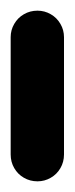

<svg xmlns="http://www.w3.org/2000/svg" viewBox="-20 -340 140 360"><path d="M0 -50.3H100V-270.3H0ZM50.3 -100Q36.3 -100 24.8 -93.3Q13.3 -86.7 6.7 -75.2Q0 -63.7 0 -50.3Q0 -36.3 6.7 -24.8Q13.3 -13.3 24.8 -6.7Q36.3 0 50.3 0Q63.7 0 75.2 -6.7Q86.7 -13.3 93.3 -24.8Q100 -36.3 100 -50.3Q100 -63.7 93.3 -75.2Q86.7 -86.7 75.2 -93.3Q63.7 -100 50.3 -100ZM50.3 -320Q36.3 -320 24.8 -313.3Q13.3 -306.7 6.7 -295.2Q0 -283.7 0 -270.3Q0 -256.3 6.7 -244.8Q13.3 -233.3 24.8 -226.7Q36.3 -220 50.3 -220Q63.7 -220 75.2 -226.7Q86.7 -233.3 93.3 -244.8Q100 -256.3 100 -270.3Q100 -283.7 93.3 -295.2Q86.7 -306.7 75.2 -313.3Q63.7 -320 50.3 -320Z"/></svg>

Font: Wavefont Thin
Style: Regular
Weight: 100
Monospace: yes
Version: Version 3.005;gftools[0.9.33]